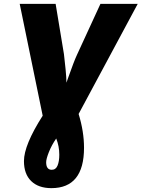

<svg xmlns="http://www.w3.org/2000/svg" viewBox="-20 -734 733 994"><path d="M104 100Q104 17 201 -135L82 -714H268L311 -454Q315 -423 319.5 -376Q324 -329 324 -306L332 -329Q363 -417 378 -449L500 -714H693L387 -144Q415 -53 415 31Q415 240 246 240Q179 240 141.5 203.5Q104 167 104 100ZM287 67Q287 23 271 -17Q247 18 233 53.5Q219 89 219 106Q219 145 248 145Q269 145 278 123Q287 101 287 67Z"/></svg>

Font: Noto Sans Display Black
Style: Italic
Weight: 900
Italic angle: -12°
Designer: Monotype Design team
Foundry: Monotype Imaging Inc.
Version: Version 1.000